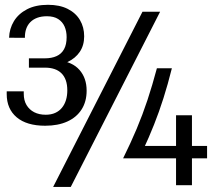

<svg xmlns="http://www.w3.org/2000/svg" viewBox="-20 -759 869 787"><path d="M165.2 -243.6Q89.4 -243.6 48.4 -278.2Q7.5 -312.8 7.5 -373.3V-384.5H77.4V-374.4Q77.4 -347.6 88.7 -328.5Q100.1 -309.4 120.2 -299Q140.4 -288.7 167.2 -288.7Q189.8 -288.7 206.4 -296.3Q223 -303.8 234 -317.4Q245 -330.9 250.5 -349.1Q255.9 -367.2 255.9 -388.5Q255.9 -412.3 249.7 -429.8Q243.5 -447.3 231.6 -458.9Q219.8 -470.4 203.1 -476Q186.3 -481.7 165 -481.7H98.5V-519.9H163.5Q191.8 -519.9 211.8 -529Q231.9 -538 242.5 -557.3Q253.1 -576.5 253.1 -606.7Q253.1 -631 244.7 -650.3Q236.3 -669.5 218.4 -681Q200.6 -692.4 172.1 -692.4Q149.8 -692.4 132.7 -686.1Q115.7 -679.8 104.3 -668.2Q92.9 -656.7 87.3 -640.4Q81.7 -624.2 82.1 -604L17.2 -604.3Q18.5 -641.7 37.1 -672.3Q55.8 -702.9 91 -721.1Q126.3 -739.3 176.7 -739.3Q224.2 -739.3 257.4 -722.6Q290.6 -705.9 307.8 -676.7Q325 -647.6 325 -610.1Q325 -573.4 307.2 -546.8Q289.4 -520.2 257.3 -505Q225.2 -489.8 182.2 -486.9L220.9 -511.1Q276.6 -505.7 305.9 -472.3Q335.1 -438.8 335.1 -387.4Q335.1 -342.8 314.6 -310.6Q294.2 -278.3 256.1 -261Q218 -243.6 165.2 -243.6ZM197.8 7.3 564 -710.9H636.3L270 7.3ZM701.6 0V-156.6L743.9 -110H484.6Q516 -173.4 540.3 -231.1Q564.5 -288.8 584.5 -349Q604.4 -409.1 623.1 -479.2H684.5Q667.9 -412.7 650 -356.6Q632.2 -300.4 611.5 -248.4Q590.9 -196.4 565.2 -141.5L540.4 -160.8H743.9L701.6 -119.7V-286.6H766.8V-119.7L708.7 -160.8H828.8V-110H708.7L766.8 -156.6V0Z"/></svg>

Font: Russolo 10pt ExtraLight
Style: Regular
Weight: 200
Designer: Micah Stupak-Hahn
Version: Version 1.000